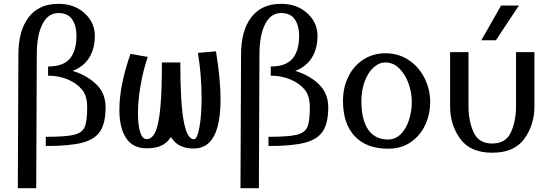

<svg xmlns="http://www.w3.org/2000/svg" viewBox="-20 -782 2867 1002"><path d="M531 -222Q531 -295 482.5 -342Q434 -389 359 -412Q418 -435 446.5 -482.5Q475 -530 475 -595Q475 -664 421.5 -713Q368 -762 285 -762Q183 -762 129.5 -692Q76 -622 76 -497L73 200H169L172 -497Q172 -598 201.5 -656Q231 -714 285 -714Q334 -714 356.5 -681Q379 -648 379 -595Q379 -517 344.5 -476Q310 -435 231 -435V-387Q287 -387 333.5 -367.5Q380 -348 407.5 -315Q435 -282 435 -222Q435 -149 422 -119Q409 -89 366 -78.5Q323 -68 219 -68V-20Q344 -20 410 -37.5Q476 -55 503.5 -98Q531 -141 531 -222Z M1107 -514 1013 -506Q1032 -388 1032 -271Q1032 -178 1020.5 -116.5Q1009 -55 992 -55Q957 -55 939 -148.5Q921 -242 921 -456H825Q825 -305 816.5 -217.5Q808 -130 790.5 -93Q773 -56 746 -56Q723 -56 711.5 -92.5Q700 -129 700 -191Q700 -257 713.5 -335.5Q727 -414 751 -485L661 -501Q603 -336 603 -209Q603 -115 638 -61.5Q673 -8 746 -8Q792 -8 822 -22Q852 -36 872 -67Q891 -36 920 -21.5Q949 -7 992 -7Q1131 -7 1131 -264Q1131 -368 1107 -514Z M1693 -222Q1693 -295 1644.5 -342Q1596 -389 1521 -412Q1580 -435 1608.5 -482.5Q1637 -530 1637 -595Q1637 -664 1583.5 -713Q1530 -762 1447 -762Q1345 -762 1291.5 -692Q1238 -622 1238 -497L1235 200H1331L1334 -497Q1334 -598 1363.5 -656Q1393 -714 1447 -714Q1496 -714 1518.5 -681Q1541 -648 1541 -595Q1541 -517 1506.5 -476Q1472 -435 1393 -435V-387Q1449 -387 1495.5 -367.5Q1542 -348 1569.5 -315Q1597 -282 1597 -222Q1597 -149 1584 -119Q1571 -89 1528 -78.5Q1485 -68 1381 -68V-20Q1506 -20 1572 -37.5Q1638 -55 1665.5 -98Q1693 -141 1693 -222Z M1992 -456Q2032 -456 2063.5 -425Q2095 -394 2112 -346.5Q2129 -299 2129 -250Q2129 -201 2114.5 -156Q2100 -111 2072 -82.5Q2044 -54 2005 -54Q1937 -54 1901.5 -105.5Q1866 -157 1866 -255Q1866 -310 1883 -356.5Q1900 -403 1929 -429.5Q1958 -456 1992 -456ZM1770 -255Q1770 -136 1831.5 -71Q1893 -6 2005 -6Q2074 -6 2123.5 -40Q2173 -74 2199 -130Q2225 -186 2225 -250Q2225 -314 2196.5 -372.5Q2168 -431 2114.5 -467.5Q2061 -504 1992 -504Q1928 -504 1877.5 -472Q1827 -440 1798.5 -383Q1770 -326 1770 -255Z M2688 -753H2595L2492 -572H2568ZM2329 -226Q2329 -131 2381.5 -58Q2434 15 2549 15Q2664 15 2716.5 -58Q2769 -131 2769 -226V-510H2673V-226Q2673 -151 2646.5 -92Q2620 -33 2549 -33Q2478 -33 2451.5 -92Q2425 -151 2425 -226V-510H2329Z"/></svg>

Font: LXGW Marker Gothic
Style: Regular
Weight: 400
Version: Version 1.001